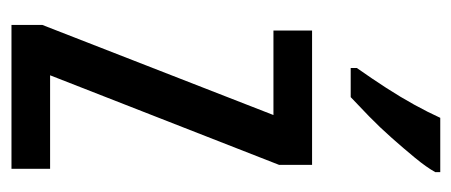

<svg xmlns="http://www.w3.org/2000/svg" viewBox="-252 -554 806 343"><g transform="rotate(90 151.5 -383.0)"><path d="M282 0H25V-55L186 -468H35V-537H275V-478L115 -69H282ZM288 -757Q279 -741 262.5 -721Q246 -701 227 -679.5Q208 -658 188.5 -639Q169 -620 154 -606H102V-617Q121 -644 137.5 -669.5Q154 -695 167.5 -719.5Q181 -744 191 -766H288Z"/></g></svg>

Font: Noto Sans Khmer ExtraCondensed
Style: Regular
Weight: 400
Width: 2
Designer: Danh Hong and the Monotype Design Team
Foundry: Monotype Imaging Inc.
Version: Version 2.004